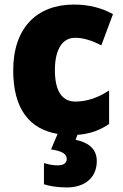

<svg xmlns="http://www.w3.org/2000/svg" viewBox="-20 -583 540 843"><path d="M405 124C405 65 359 40 312 31L320 9C376 5 421 -12 459 -39V-186C413 -155 362 -137 311 -137C256 -137 221 -178 221 -275C221 -369 256 -417 309 -417C348 -417 383 -405 425 -384L476 -521C427 -548 371 -563 305 -563C141 -563 38 -460 38 -274C38 -104 110 -16 233 5L204 73C251 80 273 92 273 115C273 133 259 143 234 143C215 143 195 140 173 133V226C197 234 232 240 273 240C355 240 405 195 405 124Z"/></svg>

Font: Noto Sans Kannada SemiCondensed Black
Style: Regular
Weight: 900
Width: 4
Designer: Jelle Bosma - Monotype Design Team
Foundry: Monotype Imaging Inc.
Version: Version 2.005